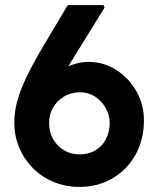

<svg xmlns="http://www.w3.org/2000/svg" viewBox="-20 -731 612 751"><path d="M36 -251Q36 -285 43.5 -319Q51 -353 66 -390Q81 -427 102 -466.5Q123 -506 149 -550L245 -711H385L389 -701L262 -496Q235 -452 214.5 -412Q194 -372 178.5 -335Q163 -298 150 -260L121 -340Q134 -374 156 -401.5Q178 -429 206 -448.5Q234 -468 265 -478.5Q296 -489 326 -489Q385 -489 434.5 -457.5Q484 -426 513.5 -374Q543 -322 543 -260Q543 -185 510.5 -126.5Q478 -68 421 -34Q364 0 290 0Q237 0 190.5 -19Q144 -38 109.5 -72.5Q75 -107 55.5 -152.5Q36 -198 36 -251ZM409 -250Q409 -281 393.5 -308.5Q378 -336 352 -353Q326 -370 293 -370Q258 -370 230.5 -353.5Q203 -337 187.5 -310Q172 -283 172 -251Q172 -215 187.5 -187.5Q203 -160 230 -143.5Q257 -127 292 -127Q326 -127 352.5 -142.5Q379 -158 394 -186Q409 -214 409 -250Z"/></svg>

Font: Our Lexend SemiBold
Style: Regular
Weight: 600
Designer: Bonnie Shaver-Troup, Thomas Jockin
Foundry: Lexend
Version: Version 1.007